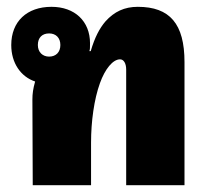

<svg xmlns="http://www.w3.org/2000/svg" viewBox="-20 -543 615 563"><path d="M76 0H247V-125C247 -187 256 -252 273 -299C288 -341 311 -369 332 -369C343 -369 350 -357 350 -339V0H521V-361C521 -473 478 -523 384 -523C345 -523 315 -509 289 -480C272 -460 258 -434 246 -393H242C244 -398 244 -403 244 -416C244 -481 199 -523 131 -523C59 -523 13 -480 13 -411C13 -358 41 -318 83 -304C77 -283 75 -268 75 -251ZM124 -377C105 -377 91 -390 91 -411C91 -433 104 -445 124 -445C144 -445 157 -432 157 -411C157 -390 144 -377 124 -377Z"/></svg>

Font: Noto Sans Thai Looped UI Narrow Black
Style: Regular
Weight: 900
Width: 4
Designer: Cadson Demak Team
Foundry: Cadson Demak Co., Ltd.
Version: Version 1.000